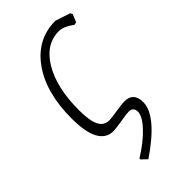

<svg xmlns="http://www.w3.org/2000/svg" viewBox="-203 -515 746 746"><g transform="rotate(-45 169.5 -142.0)"><path d="M140 176 117 154 118 149Q172 116 207 79Q242 42 242 17Q242 -9 216 -9Q205 -9 170 -3Q135 3 122 3Q41 3 41 -147Q41 -289 102.5 -374.5Q164 -460 265 -460L326 -440L331 -431L318 -399L307 -396Q272 -422 246 -422Q173 -422 128.5 -347Q84 -272 84 -150Q84 -91 97.5 -64.5Q111 -38 140 -38Q151 -38 185.5 -43.5Q220 -49 233 -49Q283 -49 283 5Q283 79 140 176Z"/></g></svg>

Font: Alegreya Sans Light
Style: Italic
Weight: 300
Italic angle: -7°
Designer: Juan Pablo del Peral
Foundry: Huerta Tipografica
Version: Version 2.007